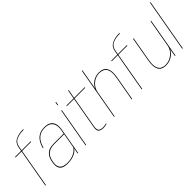

<svg xmlns="http://www.w3.org/2000/svg" viewBox="127 -1752 2722 2722"><g transform="rotate(-45 1488.0 -391.0)"><path d="M82.5 0H93.5L196 -581H377.5L379.5 -592H197.5L208 -649.5Q221.5 -726.5 280 -751.8Q338.5 -777 410.5 -777H424.5L426 -788H413Q336 -788 273.5 -758.8Q211 -729.5 197 -650.5L187 -592H66L64 -581H185Z M527 4Q576.5 4 614 -5.2Q651.5 -14.5 678.2 -28.8Q705 -43 721 -58Q737 -73 743 -85L728 0H738.5L806.5 -387Q820 -462 805.2 -508.2Q790.5 -554.5 752 -576Q713.5 -597.5 654.5 -597.5Q614 -597.5 579.5 -586.5Q545 -575.5 516.8 -552Q488.5 -528.5 467.2 -491Q446 -453.5 432 -400H443.5Q461.5 -466 491.2 -507Q521 -548 561.8 -567.2Q602.5 -586.5 653 -586.5Q708 -586.5 744 -565.5Q780 -544.5 794 -500.2Q808 -456 795.5 -386L787 -338H584.5Q557 -338 531.2 -333.5Q505.5 -329 482.5 -318Q459.5 -307 440.5 -287.8Q421.5 -268.5 407.8 -239.2Q394 -210 387 -168.5Q379.5 -126 382.8 -96Q386 -66 398.2 -46.5Q410.5 -27 429.8 -16Q449 -5 473.8 -0.5Q498.5 4 527 4ZM529.5 -7Q497.5 -7 470 -14Q442.5 -21 423.2 -38.5Q404 -56 396.8 -87.5Q389.5 -119 398.5 -168.5Q407 -217 425.5 -248.2Q444 -279.5 469.8 -296.5Q495.5 -313.5 524.8 -320.2Q554 -327 584 -327H785.5L746.5 -107Q737.5 -90 719.5 -72.2Q701.5 -54.5 674.2 -39.8Q647 -25 611 -16Q575 -7 529.5 -7Z M888.5 0H899.5L1004 -593H993ZM1018 -733 1008.5 -681.5H1019.5L1029 -733Z M1240 5Q1277.5 5 1312.5 -5L1314.5 -16Q1278 -6 1242 -6Q1195.5 -6 1175 -27.2Q1154.5 -48.5 1165.5 -112L1248.5 -581H1462L1464 -592H1250.5L1273.5 -724.5H1262.5L1239.5 -592H1095.5L1093.5 -581H1237.5L1153.5 -106Q1142 -39.5 1167.2 -17.2Q1192.5 5 1240 5Z M1459.5 0H1470.5L1609.5 -785H1598.5ZM1811 0H1822L1887 -369Q1907 -483.5 1873.2 -541.2Q1839.5 -599 1752 -599Q1671.5 -599 1612.5 -550.2Q1553.5 -501.5 1542 -436.5L1543.5 -413.5Q1556 -486 1615 -537Q1674 -588 1751 -588Q1830.5 -588 1863.2 -534Q1896 -480 1876.5 -371Z M2012 0H2023L2125.5 -581H2307L2309 -592H2127L2137.5 -649.5Q2151 -726.5 2209.5 -751.8Q2268 -777 2340 -777H2354L2355.5 -788H2342.5Q2265.5 -788 2203 -758.8Q2140.5 -729.5 2126.5 -650.5L2116.5 -592H1995.5L1993.5 -581H2114.5Z M2680 0H2691L2795 -592H2784L2700 -116ZM2444 -593H2433L2368 -224Q2348 -110 2379.2 -52Q2410.5 6 2498 6Q2578.5 6 2639.8 -43Q2701 -92 2712.5 -156.5L2711.5 -180Q2699 -107.5 2637.5 -56.2Q2576 -5 2499 -5Q2419.5 -5 2389.2 -59Q2359 -113 2378.5 -222Z M2825.5 0H2836.5L2975.5 -785H2964.5Z"/></g></svg>

Font: Anybody UltraCondensed Thin Thin
Style: Italic
Weight: 250
Italic angle: -10°
Version: Version 1.111